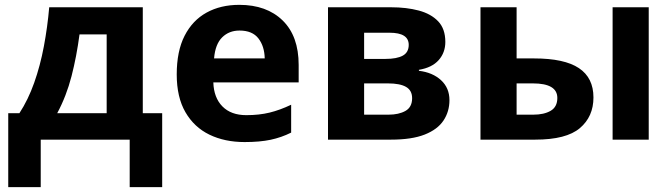

<svg xmlns="http://www.w3.org/2000/svg" viewBox="-20 -576 2774 792"><path d="M569 -546V-109H649V196H515V0H148V196H14V-109H60Q96 -164 121 -234.5Q146 -305 161 -385Q176 -465 183 -546ZM420 -434H308Q296 -343 275 -261.5Q254 -180 216 -109H420Z M967 -556Q1080 -556 1146 -491.5Q1212 -427 1212 -308V-236H860Q862 -173 897.5 -137Q933 -101 996 -101Q1049 -101 1092 -111.5Q1135 -122 1181 -144V-29Q1141 -9 1096.5 0.5Q1052 10 989 10Q907 10 844 -20.5Q781 -51 745 -113Q709 -175 709 -269Q709 -365 741.5 -428.5Q774 -492 832 -524Q890 -556 967 -556ZM968 -450Q925 -450 896.5 -422Q868 -394 863 -335H1072Q1071 -385 1046 -417.5Q1021 -450 968 -450Z M1817 -403Q1817 -359 1789.5 -328Q1762 -297 1708 -288V-284Q1765 -277 1799.5 -245Q1834 -213 1834 -163Q1834 -116 1809.5 -79Q1785 -42 1732 -21Q1679 0 1593 0H1333V-546H1593Q1657 -546 1707.5 -532.5Q1758 -519 1787.5 -488Q1817 -457 1817 -403ZM1666 -391Q1666 -441 1587 -441H1482V-333H1570Q1617 -333 1641.5 -346.5Q1666 -360 1666 -391ZM1680 -171Q1680 -203 1655 -217.5Q1630 -232 1580 -232H1482V-103H1583Q1625 -103 1652.5 -118.5Q1680 -134 1680 -171Z M1962 0V-546H2111V-335H2183Q2308 -335 2368 -295Q2428 -255 2428 -174Q2428 -95 2372 -47.5Q2316 0 2188 0ZM2507 0V-546H2656V0ZM2111 -103H2180Q2224 -103 2251.5 -119Q2279 -135 2279 -172Q2279 -232 2178 -232H2111Z"/></svg>

Font: Noto IKEA Simplified Chinese
Style: Bold
Weight: 700
Designer: Monotype Design Team
Foundry: Monotype Imaging Inc.
Version: Version 1.100